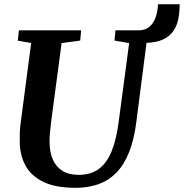

<svg xmlns="http://www.w3.org/2000/svg" viewBox="-20 -888 879 918"><path d="M341.5 10Q245.5 10 187 -18.5Q128.5 -47 101.8 -96.5Q75 -146 74.5 -208.5Q74 -227.5 74.5 -248Q75 -268.5 77.5 -290L129 -682.5L65 -693.5L70.5 -743H368L363.5 -694L274.5 -682L224 -302Q220.5 -273.5 218.5 -248.8Q216.5 -224 217 -205.5Q217.5 -161 232.2 -126.2Q247 -91.5 277.5 -71.8Q308 -52 356.5 -52Q414 -52 452.5 -80.2Q491 -108.5 513.8 -165Q536.5 -221.5 547.5 -306L597.5 -682L527.5 -694L532 -743H643.5Q674.5 -743 694.2 -759.8Q714 -776.5 724 -804.8Q734 -833 735.5 -867.5H839Q839 -830 832.5 -797.2Q826 -764.5 808.8 -739.5Q791.5 -714.5 760.5 -699.8Q729.5 -685 680.5 -683L632 -306Q621 -220 596.8 -159.5Q572.5 -99 535.8 -61.8Q499 -24.5 450.2 -7.2Q401.5 10 341.5 10Z"/></svg>

Font: Merriweather
Style: Bold Italic
Weight: 700
Italic angle: -7.8°
Version: Version 2.101